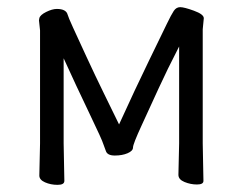

<svg xmlns="http://www.w3.org/2000/svg" viewBox="-20 -507 679 537"><path d="M479 -18 481 -106V-377Q447 -311 423.5 -259.5Q400 -208 376 -156Q352 -104 352 -94.5Q352 -85 337 -78.5Q322 -72 301 -72Q280 -72 276 -85L269 -104Q266 -115 229.5 -191Q193 -267 158 -344V-106L160 -1Q160 10 141 10Q122 10 106 3Q90 -4 90 -16L92 -106V-422L89 -450L90 -456Q92 -465 109 -473.5Q126 -482 139 -482Q152 -482 159.5 -478Q167 -474 169 -466.5Q171 -459 184 -430.5Q197 -402 221.5 -349Q246 -296 270 -247Q294 -198 313 -159Q359 -260 396.5 -337Q434 -414 446.5 -440Q459 -466 466 -476.5Q473 -487 484 -487Q495 -487 522.5 -477Q550 -467 550 -456L547 -425V-106L549 -1Q549 9 531 9Q513 9 496 2Q479 -5 479 -18Z"/></svg>

Font: LXGW WenKai
Style: Regular
Weight: 400
Designer: LXGW / Fontworks Inc.
Foundry: LXGW / Fontworks Inc.
Version: Version 1.520; June 14, 2025